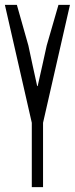

<svg xmlns="http://www.w3.org/2000/svg" viewBox="-20 -765 306 785"><path d="M110 -263V0H156V-263L266 -745H219L171 -579C159 -523 147 -471 134 -413H132C119 -471 108 -523 96 -579L49 -745H0Z"/></svg>

Font: 寒蝉无机体 CompactMedium
Style: Regular
Weight: 500
Width: 3
Designer: ChillTanhei {Warren2060}; 
Source Han Sans {Ryoko NISHIZUKA 西塚涼子 (kana, bopomofo & ideographs); Paul D. Hunt (Latin, Gre
Foundry: ChillType&Adobe
Version: Version 1.000;Glyphs 3.1.1 (3135)